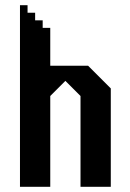

<svg xmlns="http://www.w3.org/2000/svg" viewBox="-20 -720 500 740"><path d="M319.5 -466.7H173.7V-612.5H144.5V-641.7H115.4V-670.8H86.2V-700H57V0H173.7V-350L232 -408.3L290.3 -350V0H407V-379.2Z"/></svg>

Font: Stepalange
Style: Regular
Weight: 400
Designer: Szymon Furjan
Version: Version 1.005;Fontself Maker 3.5.8